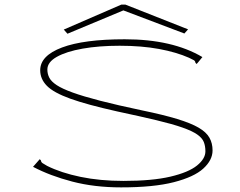

<svg xmlns="http://www.w3.org/2000/svg" viewBox="-20 -801 1040 831"><path d="M504 10Q389 10 293 -15Q197 -40 123 -79L145 -104L152 -112L157 -107Q158 -99 164 -95Q170 -91 184 -83Q244 -53 328.5 -35.5Q413 -18 514 -18Q639 -18 717.5 -36.5Q796 -55 832.5 -84.5Q869 -114 869 -146Q869 -169 862 -186.5Q855 -204 833.5 -219Q812 -234 769.5 -249Q727 -264 658 -280.5Q589 -297 486 -319Q356 -348 284 -374Q212 -400 183 -429.5Q154 -459 154 -497Q154 -560 248.5 -595.5Q343 -631 520 -631Q726 -631 856 -554L838 -532L831 -524L826 -529Q825 -537 819 -540.5Q813 -544 798 -551Q744 -575 668.5 -589Q593 -603 498 -603Q408 -603 337.5 -590.5Q267 -578 226 -555Q185 -532 185 -500Q185 -481 193.5 -464.5Q202 -448 225.5 -432.5Q249 -417 294.5 -400.5Q340 -384 413.5 -365Q487 -346 596 -323Q688 -304 747 -286Q806 -268 839.5 -248.5Q873 -229 886.5 -205Q900 -181 900 -150Q900 -108 860 -71.5Q820 -35 732.5 -12.5Q645 10 504 10ZM272 -655 256 -673 505 -781H523L794 -674L778 -656L514 -756Z"/></svg>

Font: Inconsolata UltraExpanded ExtraLight
Style: Regular
Weight: 200
Width: 9
Monospace: yes
Designer: Raph Levien, Cyreal, Brenton Simpson
Foundry: Raph Levien, Cyreal, Google
Version: Version 3.001; ttfautohint (v1.8.2.53-6de2)